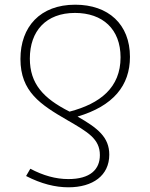

<svg xmlns="http://www.w3.org/2000/svg" viewBox="-20 -560 640 817"><path d="M300 -540C151 -540 67 -446 67 -309C67 -170 152 -115 266 -49C354 2 405 31 405 100C405 161 364 202 271 202C217 202 164 187 109 158L91 189C155 222 215 237 271 237C375 237 445 187 445 98C445 24 396 -15 310 -64C462 -109 533 -196 533 -318C533 -457 441 -540 300 -540ZM299 -505C417 -505 493 -436 493 -316C493 -187 406 -119 276 -85C165 -141 107 -203 107 -311C107 -428 176 -505 299 -505Z"/></svg>

Font: Noto Sans Mono ExtraLight
Style: Regular
Weight: 200
Designer: Monotype Design Team
Foundry: Monotype Imaging Inc.
Version: Version 2.014